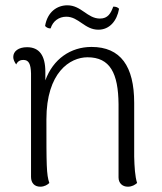

<svg xmlns="http://www.w3.org/2000/svg" viewBox="-20 -694 609 724"><path d="M171 -587C179 -614 202 -631 230 -631C277 -631 299 -582 351 -582C393 -582 421 -615 429 -661C423 -667 417 -669 407 -669C398 -644 387 -624 357 -624C309 -624 287 -674 234 -674C196 -674 159 -650 150 -596C155 -590 164 -586 171 -587ZM486 -103V-306C486 -444 435 -517 325 -517C246 -517 180 -471 151 -391V-423C151 -485 128 -516 82 -516C50 -516 30 -501 30 -479C30 -470 34 -461 41 -451C48 -466 60 -468 68 -468C88 -468 96 -454 97 -417V-27C97 -4 110 10 132 10C148 10 160 2 166 -4C155 -36 155 -71 155 -244C155 -421 244 -478 310 -478C395 -478 426 -418 427 -301V-25C427 -3 442 10 462 10C478 10 489 3 497 -4C489 -28 487 -66 486 -103Z"/></svg>

Font: Arima Koshi Light
Style: Regular
Weight: 300
Designer: Joana Correia and Natanael Gama
Foundry: NDISCOVER
Version: Version 1.019;PS 001.019;hotconv 1.0.88;makeotf.lib2.5.64775